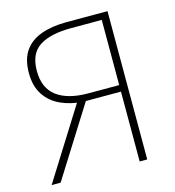

<svg xmlns="http://www.w3.org/2000/svg" viewBox="-108 -817 827 908"><g transform="rotate(-15 305.5 -363.0)"><path d="M464 0V-342H278Q218 -346 170 -368Q122 -390 94 -432.5Q66 -475 66 -539Q66 -606 94.5 -647Q123 -688 176 -707Q229 -726 300 -726H501V0ZM313 -374H464V-693H313Q213 -693 159 -658.5Q105 -624 105 -539Q105 -455 159 -414.5Q213 -374 313 -374ZM33 0 257 -357 299 -353 77 0Z"/></g></svg>

Font: Shanggu Sans SC VF
Style: Regular
Weight: 250
Designer: GuiWonder
Version: Version 1.021